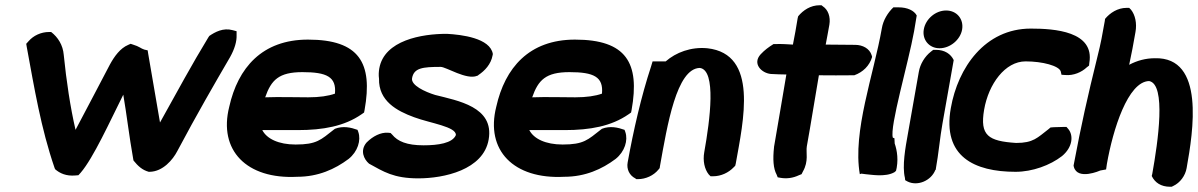

<svg xmlns="http://www.w3.org/2000/svg" viewBox="-20 -650 4568 732"><path d="M80 -483 82 -471C111 -314 136 -161 188 -10L190 -5C208 11 233 22 267 19L279 18L288 8C336 -48 399 -187 450 -289C463 -214 472 -133 488 -43L489 -38C506 -17 522 -2 547 5H551C601 4 639 -41 656 -74C732 -217 797 -329 857 -432C875 -464 883 -493 882 -516V-531L867 -535C831 -545 800 -528 778 -513L774 -507C713 -407 654 -298 590 -183C575 -269 559 -363 545 -445L543 -458L530 -461C517 -465 511 -473 487 -480L478 -483L469 -479C438 -466 416 -435 399 -404C365 -338 313 -241 268 -155C248 -241 233 -342 223 -441C220 -478 201 -508 175 -528H167C136 -528 107 -514 89 -493Z M854 -243C812 -77 920 34 1113 24C1193 24 1257 -5 1309 -44C1344 -72 1357 -115 1346 -147L1343 -155C1318 -164 1288 -171 1257 -159L1253 -156C1203 -117 1188 -99 1107 -99C1042 -99 997 -121 980 -154H1115C1212 -154 1293 -169 1358 -214L1368 -221L1370 -231C1402 -410 1350 -499 1154 -499C979 -499 887 -391 854 -243ZM991 -279C1014 -345 1043 -375 1133 -375C1226 -375 1263 -357 1257 -293C1232 -284 1198 -279 1155 -279C1103 -279 1046 -281 991 -279Z M1426 -389C1424 -377 1423 -364 1425 -350C1423 -265 1493 -227 1559 -203C1621 -180 1720 -167 1718 -135C1705 -104 1650 -96 1595 -96C1531 -96 1496 -111 1475 -137L1469 -143L1459 -144C1431 -146 1401 -130 1379 -108L1377 -106C1352 -76 1367 -43 1387 -26C1442 4 1480 30 1575 30C1672 30 1823 -2 1843 -118C1865 -243 1725 -266 1639 -288C1600 -300 1546 -325 1551 -352C1558 -391 1591 -395 1660 -395C1681 -395 1759 -344 1799 -361L1802 -362L1804 -364C1828 -380 1852 -405 1858 -439L1859 -444C1849 -505 1739 -518 1684 -521H1682C1589 -521 1445 -497 1426 -389Z M1872 -243C1830 -77 1938 34 2131 24C2211 24 2275 -5 2327 -44C2362 -72 2375 -115 2364 -147L2361 -155C2336 -164 2306 -171 2275 -159L2271 -156C2221 -117 2206 -99 2125 -99C2060 -99 2015 -121 1998 -154H2133C2230 -154 2311 -169 2376 -214L2386 -221L2388 -231C2420 -410 2368 -499 2172 -499C1997 -499 1905 -391 1872 -243ZM2009 -279C2032 -345 2061 -375 2151 -375C2244 -375 2281 -357 2275 -293C2250 -284 2216 -279 2173 -279C2121 -279 2064 -281 2009 -279Z M2373 -31C2368 -5 2380 19 2402 30L2406 33H2412C2442 33 2472 19 2490 -3L2495 -9L2496 -16C2524 -172 2559 -389 2648 -391C2712 -383 2687 -193 2665 -70C2659 -37 2666 -5 2682 15L2689 22H2699C2729 22 2758 8 2777 -12L2783 -18L2785 -26C2814 -189 2873 -444 2677 -466C2614 -472 2557 -450 2518 -416H2468L2462 -396C2425 -284 2395 -153 2373 -31Z M2880 -443C2847 -407 2884 -371 2919 -368C2940 -367 2958 -366 2978 -366C2962 -274 2947 -180 2931 -90V-89C2926 -43 2928 -8 2941 16L2945 26L2956 28C2979 32 3003 29 3026 18L3036 14L3041 4C3064 -36 3052 -69 3056 -92C3072 -180 3086 -271 3102 -363C3145 -362 3189 -363 3231 -363H3237C3270 -375 3295 -399 3305 -433L3303 -440C3295 -465 3269 -479 3240 -479C3202 -479 3167 -480 3128 -480C3133 -504 3137 -530 3142 -556C3147 -586 3137 -613 3117 -626L3112 -630H3105C3070 -630 3042 -611 3023 -588L3021 -580C3015 -544 3010 -514 3003 -480C2983 -481 2961 -483 2936 -482H2929C2910 -470 2896 -460 2880 -443Z M3342 -542C3311 -365 3230 -149 3258 14L3264 12L3279 14C3297 15 3356 27 3391 6L3395 1V6C3407 -38 3400 -77 3391 -103L3390 -123L3384 -125C3371 -166 3443 -409 3465 -531L3475 -591C3465 -610 3439 -622 3406 -622H3386C3365 -602 3347 -573 3342 -542Z M3502 -538C3495 -499 3522 -466 3562 -466C3602 -466 3641 -498 3648 -537C3655 -577 3628 -610 3587 -610C3547 -610 3509 -578 3502 -538ZM3441 -138C3432 -88 3419 -17 3430 28L3431 37L3440 42C3478 61 3530 39 3546 -2L3548 -4V-7C3558 -61 3564 -129 3573 -178L3616 -421C3605 -444 3582 -460 3548 -460H3538L3529 -453C3506 -435 3488 -406 3483 -376Z M3605 -238C3572 -53 3695 5 3852 5C3916 5 3984 -20 4029 -55C4070 -89 4073 -134 4053 -158L4046 -166H4033C4022 -165 4002 -166 3985 -164L3978 -158C3935 -125 3920 -105 3854 -105C3748 -112 3715 -133 3732 -232C3749 -330 3812 -416 3890 -416C3955 -416 4017 -399 4024 -378L4027 -365L4041 -364C4073 -361 4104 -375 4123 -393L4132 -400L4133 -410C4154 -531 3999 -541 3910 -541C3735 -541 3632 -392 3605 -238Z M4073 -19 4074 -14C4088 39 4175 0 4175 0L4197 -4L4200 -25C4223 -156 4280 -339 4361 -341C4427 -329 4395 -110 4373 13L4371 21C4383 46 4406 62 4441 62H4447L4453 59C4479 47 4499 20 4504 -9C4529 -149 4575 -433 4383 -428C4348 -428 4315 -419 4285 -403C4294 -444 4301 -482 4309 -528C4315 -561 4308 -593 4292 -613L4285 -620H4275C4241 -620 4212 -601 4193 -578L4192 -570C4183 -519 4177 -485 4164 -434C4126 -280 4102 -173 4074 -24Z"/></svg>

Font: Snowfall
Style: BlkObl
Weight: 900
Designer: Jasper
Foundry: Cannot Into Space Fonts
Version: Version 0.9